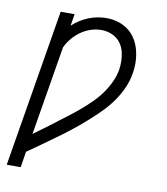

<svg xmlns="http://www.w3.org/2000/svg" viewBox="-83 -608 766 882"><g transform="rotate(10 300.0 -166.5)"><path d="M8 205 130 -530H195L186 -475Q202 -490 221 -502Q240 -514 260 -522Q280 -530 301 -534Q322 -538 343 -538Q371 -538 397.5 -530Q424 -522 445 -506Q466 -490 480 -467.5Q494 -445 501 -418.5Q508 -392 509 -363.5Q510 -335 505 -308Q499 -271 483 -236Q467 -201 444 -169.5Q421 -138 393 -110.5Q365 -83 335.5 -57Q306 -31 275.5 -7Q245 17 213 40Q181 63 149 86Q117 109 85 131L73 205ZM100 45Q124 28 148 10Q172 -8 196 -26L197 -27Q223 -47 249 -66.5Q275 -86 299.5 -107Q324 -128 347.5 -151Q371 -174 390 -200.5Q409 -227 422.5 -256Q436 -285 441 -315Q444 -335 443.5 -355Q443 -375 439 -393.5Q435 -412 425.5 -428.5Q416 -445 401.5 -456.5Q387 -468 368 -474Q349 -480 330 -480Q305 -480 280.5 -472Q256 -464 234.5 -449Q213 -434 196.5 -414Q180 -394 169 -371Z"/></g></svg>

Font: Iosevka Curly Slab LtEx
Style: Italic
Weight: 300
Width: 7
Italic angle: -9°
Monospace: yes
Designer: Belleve Invis
Foundry: Belleve Invis
Version: Version 11.1.0; ttfautohint (v1.8.3)